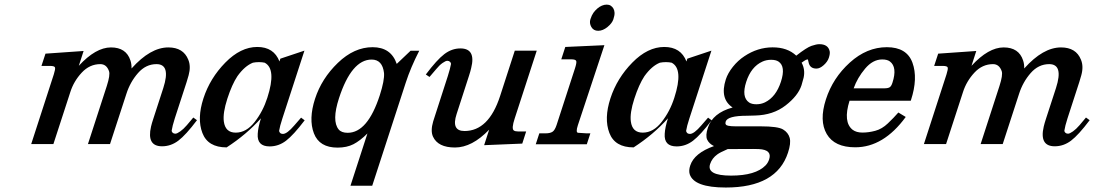

<svg xmlns="http://www.w3.org/2000/svg" viewBox="-20 -631 4793 841"><path d="M689.9 9.8Q621.6 9.8 641.6 -76.7Q645 -91.3 651.4 -110.4L695.3 -245.6Q729 -350.1 665.5 -350.1Q618.7 -350.1 584.5 -311Q550.3 -272 533.7 -220.2L461.9 0H365.2L447.8 -254.4Q463.4 -302.7 457.5 -319.3Q446.8 -350.1 419.4 -350.1Q372.6 -350.1 337.9 -312.7Q303.2 -275.4 288.1 -228L213.9 0H116.7L215.8 -305.7Q223.1 -328.6 220.9 -335.4Q218.8 -342.3 198.7 -342.3H161.6L179.2 -396L346.2 -407.7L325.2 -342.8Q399.4 -423.3 466.1 -423.3Q532.7 -423.3 551.3 -366.2Q556.6 -350.6 556.2 -331.1Q638.7 -423.3 717.3 -423.3Q783.2 -423.3 804.7 -369.6Q816.9 -340.3 806.2 -301.3Q801.8 -285.2 797.4 -271.5L745.6 -112.3Q734.9 -78.6 731.9 -58.6Q731.9 -53.7 736.3 -49.6Q740.7 -45.4 748 -45.4Q755.4 -45.4 769.5 -55.4Q783.7 -65.4 798.3 -82.5L826.7 -116.2L842.8 -104.5Q793.9 -39.6 761.2 -14.9Q728.5 9.8 689.9 9.8Z M1087.9 -356.4Q1052.2 -342.3 1020 -297.4Q996.1 -261.2 975.8 -198.7Q955.6 -136.2 960.4 -99.1Q966.8 -49.8 1012.9 -50Q1059.1 -50.3 1095.5 -96.7Q1131.8 -143.1 1150.9 -202.6Q1191.9 -329.1 1139.2 -356.4Q1127.9 -358.9 1114 -358.9Q1100.1 -358.9 1087.9 -356.4ZM1161.1 10.3Q1105 10.3 1108.9 -44.9Q1110.4 -73.2 1123 -112.8Q1060.1 -42 972.7 14.6Q890.6 14.6 866.5 -48.6Q842.3 -111.8 871.1 -200.2Q899.9 -288.6 967 -356.9Q1034.2 -425.3 1106.9 -425.3Q1179.7 -425.3 1204.1 -361.8L1208 -374L1313.5 -409.2L1216.8 -111.8Q1205.6 -77.6 1202.6 -58.1Q1202.6 -53.2 1207 -48.8Q1211.4 -44.4 1219.2 -44.4Q1237.3 -44.4 1269 -81.5L1298.8 -115.7L1314.5 -104Q1265.6 -39.6 1232.9 -14.6Q1200.2 10.3 1161.1 10.3Z M1502.9 -49.3Q1590.3 -49.3 1643.6 -213.9Q1664.6 -279.3 1662.1 -311Q1655.3 -370.1 1607.9 -370.1Q1520 -370.1 1464.8 -200.7Q1432.6 -101.6 1463.4 -64Q1475.6 -49.3 1502.9 -49.3ZM1717.8 -351.1 1777.3 -407.7 1778.3 -408.7H1816.4Q1778.8 -335.4 1757.3 -269L1610.4 182.6Q1610.4 182.6 1515.1 182.6L1589.4 -46.4Q1557.1 -14.2 1528.1 0.7Q1499 15.6 1458.5 15.6Q1378.9 15.6 1355 -46.9Q1331.1 -109.4 1359.9 -198.2Q1388.7 -287.1 1460 -355.7Q1531.2 -424.3 1612.1 -424.3Q1692.9 -424.3 1717.8 -351.1Z M1996.6 -418.9Q2065.4 -418.9 2043.9 -333Q2040.5 -317.9 2034.2 -298.8L1980 -131.3Q1955.6 -57.1 2014.6 -57.1Q2120.6 -57.1 2170.4 -210L2234.9 -409.2Q2234.9 -409.2 2331.1 -409.2L2234.4 -111.8Q2219.7 -67.4 2230.5 -59.6Q2236.3 -55.2 2249 -55.2H2284.7L2267.6 -2L2100.6 4.9L2122.6 -63Q2047.4 15.1 1972.9 15.1Q1898.4 15.1 1876.5 -32.7Q1865.2 -57.6 1877.4 -99.1Q1881.3 -111.8 1885.7 -125L1941.4 -297.4Q1952.1 -331.1 1955.6 -351.1Q1955.6 -356 1950.9 -360.4Q1946.3 -364.7 1939.2 -364.7Q1932.1 -364.7 1918.2 -355Q1904.3 -345.2 1890.1 -327.6L1861.3 -293.9L1845.2 -304.7Q1893.6 -369.1 1926.3 -394Q1959 -418.9 1996.6 -418.9Z M2512.7 -49.3Q2543.5 -46.9 2549.8 -46.9H2565.9L2550.3 1H2326.7L2342.3 -46.9H2368.7Q2389.6 -46.9 2399.9 -53.7Q2410.2 -60.1 2418 -83.5L2498.5 -331.5Q2506.3 -355.5 2504.2 -363.3Q2502 -371.1 2482.4 -371.1H2438.5L2456.1 -425.3L2627.4 -433.1L2511.2 -82.5Q2500.5 -49.8 2512.7 -49.3ZM2667 -593.3Q2671.4 -585.4 2671.9 -574.7Q2672.4 -564 2666.7 -546.6Q2661.1 -529.3 2640.9 -512.7Q2620.6 -496.1 2600.1 -496.1Q2579.6 -496.1 2570.1 -512.9Q2560.5 -529.8 2566.2 -547.1Q2571.8 -564.5 2579.3 -575Q2586.9 -585.4 2596.2 -593.5Q2605.5 -601.6 2616.2 -606.2Q2627 -610.8 2637.5 -610.8Q2647.9 -610.8 2655.3 -606Q2662.6 -601.1 2667 -593.3Z M2870.6 -356.4Q2835 -342.3 2802.7 -297.4Q2778.8 -261.2 2758.5 -198.7Q2738.3 -136.2 2743.2 -99.1Q2749.5 -49.8 2795.7 -50Q2841.8 -50.3 2878.2 -96.7Q2914.6 -143.1 2933.6 -202.6Q2974.6 -329.1 2921.9 -356.4Q2910.6 -358.9 2896.7 -358.9Q2882.8 -358.9 2870.6 -356.4ZM2943.8 10.3Q2887.7 10.3 2891.6 -44.9Q2893.1 -73.2 2905.8 -112.8Q2842.8 -42 2755.4 14.6Q2673.3 14.6 2649.2 -48.6Q2625 -111.8 2653.8 -200.2Q2682.6 -288.6 2749.8 -356.9Q2816.9 -425.3 2889.6 -425.3Q2962.4 -425.3 2986.8 -361.8L2990.7 -374L3096.2 -409.2L2999.5 -111.8Q2988.3 -77.6 2985.4 -58.1Q2985.4 -53.2 2989.7 -48.8Q2994.1 -44.4 3002 -44.4Q3020 -44.4 3051.8 -81.5L3081.5 -115.7L3097.2 -104Q3048.3 -39.6 3015.6 -14.6Q2982.9 10.3 2943.8 10.3Z M3303.7 22Q3288.6 21.5 3279.1 21.5Q3269.5 21.5 3167.5 22Q3133.8 36.6 3122.6 44.9Q3098.6 62 3090.3 87.9Q3074.2 138.2 3182.1 138.2Q3290 138.2 3333.5 93.3Q3344.2 82 3349.1 66.9Q3362.8 24.9 3303.7 22ZM3390.1 -361.3Q3378.4 -369.1 3357.7 -369.1Q3336.9 -369.1 3319.8 -361.3Q3270 -338.9 3248.5 -272.2Q3227.1 -205.6 3261.2 -182.1Q3272.9 -174.3 3293.2 -174.3Q3313.5 -174.3 3330.6 -182.6Q3378.9 -206.1 3400.6 -272.9Q3422.4 -339.8 3390.1 -361.3ZM3189 -160.2Q3131.8 -198.2 3159.2 -283.2Q3168 -310.5 3190.2 -338.4Q3212.4 -366.2 3240.7 -384.8Q3298.3 -423.3 3363.8 -423.6Q3429.2 -423.8 3467.8 -387.2Q3513.2 -422.9 3534.7 -430.2Q3556.2 -437.5 3568.8 -437.5Q3607.9 -437.5 3614.3 -405.8Q3616.2 -395.5 3610.6 -378.2Q3605 -360.8 3588.1 -345.7Q3571.3 -330.6 3556.2 -330.6Q3527.8 -330.6 3522 -356.9Q3520 -367.7 3518.1 -371.1Q3510.3 -370.1 3502 -364Q3493.7 -357.9 3491.2 -356.4Q3507.8 -326.2 3500 -290.5Q3497.1 -278.3 3490.7 -257.3Q3475.6 -211.4 3421.1 -169.2Q3366.7 -127 3288.1 -125Q3270 -124.5 3252 -124Q3167 -124 3158.7 -98.6Q3153.8 -83 3169.9 -80.1Q3181.6 -77.6 3203.1 -77.6H3312.5Q3387.2 -77.6 3409.9 -64Q3432.6 -50.3 3439 -27.1Q3445.3 -3.9 3431.6 37.6Q3381.8 190.4 3159.2 190.4Q3019.5 190.4 3001 131.8Q2996.1 115.7 3003.4 93.8Q3021 39.6 3107.4 8.8Q3085.9 -1.5 3077.6 -19.3Q3069.3 -37.1 3080.6 -71.3Q3101.6 -136.2 3189 -160.2Z M3889.2 -269Q3911.1 -336.9 3877.9 -361.8Q3866.2 -370.6 3844.2 -370.6Q3803.2 -370.6 3769.3 -330.3Q3735.4 -290 3719.2 -244.1H3853Q3869.6 -244.1 3877 -248.8Q3884.3 -253.4 3889.2 -269ZM3947.3 -118.7Q3850.1 14.2 3726.1 14.2Q3635.3 14.2 3601.3 -43.9Q3567.4 -102.1 3597.7 -195.8Q3627.9 -289.6 3702.4 -356.9Q3776.9 -424.3 3864.5 -424.3Q3952.1 -424.3 3976.8 -356.2Q4001.5 -288.1 3970.2 -192.4L3969.2 -189.9H3701.2Q3671.9 -96.2 3714.8 -62.5Q3731 -50.3 3757.8 -50.3Q3784.7 -50.3 3814 -58.1Q3843.3 -65.9 3869.1 -90.6Q3895 -115.2 3915 -138.2Z M4600.1 9.8Q4531.7 9.8 4551.8 -76.7Q4555.2 -91.3 4561.5 -110.4L4605.5 -245.6Q4639.2 -350.1 4575.7 -350.1Q4528.8 -350.1 4494.6 -311Q4460.4 -272 4443.8 -220.2L4372.1 0H4275.4L4357.9 -254.4Q4373.5 -302.7 4367.7 -319.3Q4356.9 -350.1 4329.6 -350.1Q4282.7 -350.1 4248 -312.7Q4213.4 -275.4 4198.2 -228L4124 0H4026.9L4126 -305.7Q4133.3 -328.6 4131.1 -335.4Q4128.9 -342.3 4108.9 -342.3H4071.8L4089.4 -396L4256.3 -407.7L4235.4 -342.8Q4309.6 -423.3 4376.2 -423.3Q4442.9 -423.3 4461.4 -366.2Q4466.8 -350.6 4466.3 -331.1Q4548.8 -423.3 4627.4 -423.3Q4693.4 -423.3 4714.8 -369.6Q4727.1 -340.3 4716.3 -301.3Q4711.9 -285.2 4707.5 -271.5L4655.8 -112.3Q4645 -78.6 4642.1 -58.6Q4642.1 -53.7 4646.5 -49.6Q4650.9 -45.4 4658.2 -45.4Q4665.5 -45.4 4679.7 -55.4Q4693.8 -65.4 4708.5 -82.5L4736.8 -116.2L4752.9 -104.5Q4704.1 -39.6 4671.4 -14.9Q4638.7 9.8 4600.1 9.8Z"/></svg>

Font: RIT Rachana
Style: Bold Italic
Weight: 700
Designer: Hussain KH
Version: 1.4.7